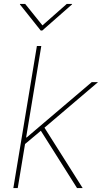

<svg xmlns="http://www.w3.org/2000/svg" viewBox="-20 -963 522 983"><path d="M101.1 -219.7 107.9 -259.3H116.7L449.7 -542.5H481.9L197.8 -300.8L194.3 -297.9ZM48.3 0 168.9 -727.5H191.4L70.8 0ZM374.5 0 184.6 -300.8 204.1 -314.9 403.3 0ZM108.9 -942.9 197.3 -833 321.8 -942.9H349.1L348.6 -940.4L196.3 -806.6H188.5L82 -940.4L82.5 -942.9Z"/></svg>

Font: Inter 16pt Thin
Style: Italic
Weight: 250
Italic angle: -9.3988°
Version: Version 4.001;git-66647c0bb